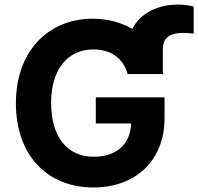

<svg xmlns="http://www.w3.org/2000/svg" viewBox="-20 -820 877 850"><path d="M50.4 -362.9C50.4 -132.8 188.9 9.9 393.8 9.9C577.4 9.9 708.5 -106.2 708.5 -297.6V-389.2H404.1V-273.4H560.4C558.2 -183.2 496.8 -126.1 394.5 -126.1C279.1 -126.1 206.3 -212.4 206.3 -364.3C206.3 -515.6 282 -601.2 393.1 -601.2C470.9 -601.2 524.1 -561.8 544.4 -495.7V-492.2H701.7C701.3 -494 701.3 -495.4 701 -497.2V-603C701 -662.6 745.4 -674.4 795.1 -674.4C809.3 -674.4 823.5 -672.2 837.4 -670.8V-791.2C812.9 -797.2 790.1 -799.7 766.3 -799.7C679 -799.7 601.6 -762.4 565.7 -692.1C516.3 -720.9 456.7 -737.2 390.6 -737.2C198.5 -737.2 50.4 -598.7 50.4 -362.9Z"/></svg>

Font: Inter-Hewn
Style: Bold
Weight: 700
Designer: Rasmus Andersson
Foundry: rsms
Version: Version 3.012;git-f93a4a705